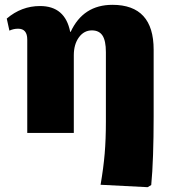

<svg xmlns="http://www.w3.org/2000/svg" viewBox="-20 -551 712 796"><path d="M592 225 397 215Q409 145 414 86Q419 27 419 -47V-335Q419 -382 405 -403.5Q391 -425 361 -425Q328 -425 307 -396Q286 -367 286 -322V0H93V-387Q93 -432 55 -432Q36 -432 19 -424L8 -474Q69 -526 146 -526Q250 -526 271 -419H273Q325 -531 446 -531Q617 -531 617 -345V-66Q617 18 614.5 91.5Q612 165 607 216Z"/></svg>

Font: Literata 36pt ExtraBold
Style: Regular
Weight: 800
Designer: Latin by Veronika Burian and Jose Scaglione. Greek by Irene Vlachou. Cyrillic by Vera Evstafieva.
Foundry: TypeTogether
Version: Version 3.002